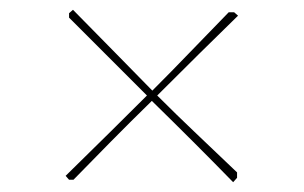

<svg xmlns="http://www.w3.org/2000/svg" viewBox="-20 -439 621 392"><path d="M121 -72 114 -80Q165 -130 205.5 -170Q246 -210 280 -244Q240 -284 200.5 -323.5Q161 -363 121 -403V-412L129 -419Q179 -368 218 -328.5Q257 -289 291 -254Q331 -294 367.5 -332Q404 -370 447 -414H458L466 -407Q429 -371 387 -329.5Q345 -288 301 -244Q341 -204 379.5 -167.5Q418 -131 464 -87V-76L456 -67Q382 -143 290 -233Q247 -191 206 -149.5Q165 -108 130 -72Z"/></svg>

Font: Labrada Thin
Style: Regular
Weight: 100
Designer: Mercedes Jáuregui
Foundry: Omnibus-Type Team
Version: Version 1.000; ttfautohint (v1.8.4.7-5d5b)